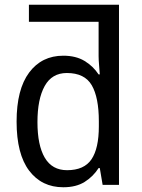

<svg xmlns="http://www.w3.org/2000/svg" viewBox="-20 -780 599 810"><path d="M247 10Q156 10 103 -60Q50 -130 50 -267Q50 -403 103 -474Q156 -545 247 -545Q300 -545 336.5 -523Q373 -501 396 -466H401Q400 -482 398 -505Q396 -528 396 -543V-688H102V-760H482V0H413L401 -71H396Q373 -35 337 -12.5Q301 10 247 10ZM263 -62Q335 -62 366 -108Q397 -154 397 -247V-268Q397 -369 367 -420.5Q337 -472 262 -472Q199 -472 168.5 -417Q138 -362 138 -265Q138 -167 169 -114.5Q200 -62 263 -62Z"/></svg>

Font: Noto Sans SemiCondensed
Style: Regular
Weight: 400
Width: 4
Designer: Monotype Design Team
Foundry: Monotype Imaging Inc.
Version: Version 2.013; ttfautohint (v1.8.4.7-5d5b)